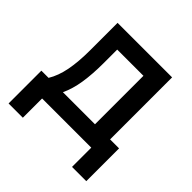

<svg xmlns="http://www.w3.org/2000/svg" viewBox="-172 -658 930 930"><g transform="rotate(45 293.0 -193.5)"><path d="M19.5 131.8V-92.8H68.8Q94.2 -134.3 105.5 -192.9Q116.7 -251.5 116.7 -329.1V-517.6H490.2V-92.8H551.8V131.8H454.1V0H117.2V131.8ZM386.7 -92.8V-424.8H207V-332.5Q207 -257.3 197.8 -197.8Q188.5 -138.2 167 -92.8Z"/></g></svg>

Font: CaskaydiaCove NFP
Style: Regular
Weight: 400
Designer: Aaron Bell
Foundry: Saja Typeworks
Version: Version 2111.001; VTT 6.35;Nerd Fonts 3.1.1